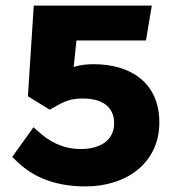

<svg xmlns="http://www.w3.org/2000/svg" viewBox="-20 -656 633 688"><path d="M36 -82C86 -32 161 12 287 12C433 12 551 -72 551 -217C551 -359 449 -426 315 -426C288 -426 267 -423 244 -416L254 -511H503L524 -636H101L80 -311L158 -263L171 -270C214 -295 234 -303 277 -303C347 -303 389 -273 389 -214C389 -155 341 -122 270 -122C204 -122 155 -150 117 -185L100 -200L24 -94Z"/></svg>

Font: Falling Sky
Style: ExBd
Weight: 400
Designer: Paul D. Hunt
Foundry: Adobe Systems Incorporated
Version: Version 1.02